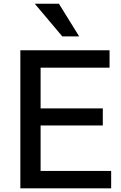

<svg xmlns="http://www.w3.org/2000/svg" viewBox="-20 -1035 665 1055"><path d="M91.8 0V-758.8H582V-663.1H203.1V-439.5H544.9V-345.7H203.1V-95.7H590.8V0ZM170.9 -1014.6H303.7L415 -835H322.3Z"/></svg>

Font: Gothic A1 SemiBold
Style: Regular
Weight: 600
Version: Version 2.50